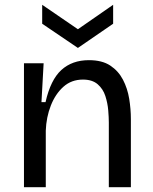

<svg xmlns="http://www.w3.org/2000/svg" viewBox="-20 -781 638 801"><path d="M80 0V-517H162L153 -355H170Q191 -448 236 -489Q281 -530 351 -530Q406 -530 440 -507.5Q474 -485 493 -448.5Q512 -412 519 -369Q526 -326 526 -284V0H434V-270Q434 -291 431.5 -321Q429 -351 419.5 -380.5Q410 -410 387.5 -429.5Q365 -449 326 -449Q278 -449 244.5 -419Q211 -389 192 -340.5Q173 -292 171 -236V0ZM156 -761 305 -659 452 -761V-682L305 -581L156 -682Z"/></svg>

Font: Bricolage Grotesque 10pt
Style: Regular
Weight: 400
Designer: Mathieu Triay
Foundry: Atelier Triay
Version: Version 1.000; ttfautohint (v1.8.4.7-5d5b);gftools[0.9.32]